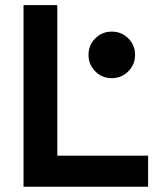

<svg xmlns="http://www.w3.org/2000/svg" viewBox="-20 -713 626 733"><path d="M69.8 0V-693.4H198.7V0ZM69.8 0V-118.7H545.4V0ZM406.7 -414.6Q369.6 -414.6 343.8 -440.6Q317.9 -466.7 317.9 -503.3Q317.9 -540.5 343.8 -566.4Q369.6 -592.3 406.7 -592.3Q444 -592.3 469.8 -566.5Q495.6 -540.6 495.6 -503.4Q495.6 -466.8 469.8 -440.7Q444 -414.6 406.7 -414.6Z"/></svg>

Font: Cascadia Mono
Style: Regular
Weight: 400
Monospace: yes
Designer: Aaron Bell
Foundry: Saja Typeworks
Version: Version 2102.003